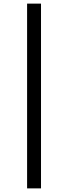

<svg xmlns="http://www.w3.org/2000/svg" viewBox="-20 -830 376 1060"><path d="M129.6 210V-810H206.4V210Z"/></svg>

Font: M PLUS 1 Thin
Style: Regular
Weight: 100
Designer: Coji Morishita
Foundry: UNDERFOREST DESIGN
Version: Version 1.001